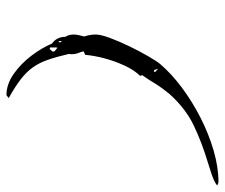

<svg xmlns="http://www.w3.org/2000/svg" viewBox="-71 -573 697 595"><g transform="rotate(90 277.5 -275.5)"><path d="M275 53Q241 53 209 30.5Q177 8 152.5 -24.5Q128 -57 115 -88Q94 -103 94 -130Q87 -140 87 -155Q87 -163 89 -171.5Q91 -180 93 -188Q87 -206 87 -224Q87 -239 97.5 -267.5Q108 -296 123 -327Q138 -358 153.5 -385Q169 -412 179 -424Q209 -459 252 -491Q295 -523 345 -548.5Q395 -574 446.5 -589Q498 -604 544 -604Q546 -604 549.5 -602.5Q553 -601 555 -600Q544 -591 520.5 -583Q497 -575 483 -571Q420 -552 368 -527Q316 -502 271 -452Q263 -442 255.5 -432Q248 -422 241 -411Q227 -387 213 -368L215 -361Q197 -343 183 -312.5Q169 -282 160.5 -249.5Q152 -217 150 -191L139 -186Q141 -177 145 -168Q148 -159 148 -149Q148 -143 147 -141Q156 -102 165.5 -75Q175 -48 189 -28.5Q203 -9 225.5 8.5Q248 26 284 46ZM201 -404 203 -406V-408L193 -417L197 -405ZM108 -108 112 -112 108 -119 107 -115ZM132 -81 140 -90 139 -96 128 -105Q127 -103 127 -98.5Q127 -94 127 -89V-82Z"/></g></svg>

Font: Water Brush
Style: Regular
Weight: 400
Designer: Robert E. Leuschke
Foundry: Robert E. Leuschke
Version: Version 1.010; ttfautohint (v1.8.4.7-5d5b)